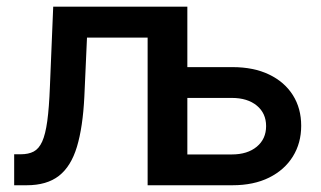

<svg xmlns="http://www.w3.org/2000/svg" viewBox="-20 -549 952 569"><path d="M22 0V-91.8H41.5Q64.5 -91.8 79.8 -99.9Q95.2 -107.9 105 -129.4Q114.7 -150.9 120.1 -190.2Q125.5 -229.5 127.9 -292L137.7 -529.3H522.9V0H417.5V-437.5H237.8L230 -263.2Q225.6 -172.4 208 -114Q190.4 -55.7 154.5 -27.8Q118.7 0 59.1 0ZM510.3 -350.1H668.9Q731.9 -350.1 777.6 -328.1Q823.2 -306.2 847.9 -267.1Q872.6 -228 872.6 -176.3Q872.6 -125 847.9 -85.2Q823.2 -45.4 777.6 -22.7Q731.9 0 668.9 0H430.2V-529.3H535.2V-91.3H667Q713.4 -91.3 741 -114.3Q768.6 -137.2 768.6 -175.3Q768.6 -213.4 741 -236.1Q713.4 -258.8 667 -258.8H510.3Z"/></svg>

Font: Inter 24pt Medium
Style: Regular
Weight: 500
Designer: Rasmus Andersson
Foundry: rsms
Version: Version 4.001;git-66647c0bb